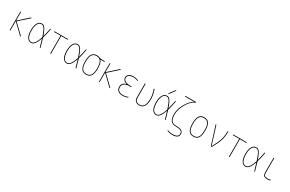

<svg xmlns="http://www.w3.org/2000/svg" viewBox="230 -2587 7040 4653"><g transform="rotate(30 3750.0 -260.0)"><path d="M424.8 0H396.5L125 -262.7V0H105.5V-519.5H125V-278.3L394.5 -519.5H424.8L144.5 -269.5Z M969.7 0H949.2Q911.1 -140.6 886.7 -214.8Q811.5 9.8 705.1 9.8Q635.7 9.8 592.8 -58.1Q549.8 -126 549.8 -259.8Q549.8 -391.6 592.3 -460.9Q634.8 -530.3 705.1 -530.3Q740.2 -530.3 765.1 -513.2Q790 -496.1 820.8 -440.4Q851.6 -384.8 886.7 -281.2Q912.1 -370.1 940.4 -519.5H960Q929.7 -351.6 898.4 -248Q930.7 -142.6 969.7 0ZM877 -247.1Q847.7 -335 824.2 -389.6Q800.8 -444.3 779.8 -469.7Q758.8 -495.1 742.7 -502.4Q726.6 -509.8 705.1 -509.8Q640.6 -509.8 605.5 -443.8Q570.3 -377.9 570.3 -259.8Q570.3 -141.6 605.5 -75.7Q640.6 -9.8 705.1 -9.8Q803.7 -9.8 877 -247.1Z M1259.8 -500V0H1240.2V-500H1059.6V-519.5H1440.4V-500Z M1969.7 0H1949.2Q1911.1 -140.6 1886.7 -214.8Q1811.5 9.8 1705.1 9.8Q1635.7 9.8 1592.8 -58.1Q1549.8 -126 1549.8 -259.8Q1549.8 -391.6 1592.3 -460.9Q1634.8 -530.3 1705.1 -530.3Q1740.2 -530.3 1765.1 -513.2Q1790 -496.1 1820.8 -440.4Q1851.6 -384.8 1886.7 -281.2Q1912.1 -370.1 1940.4 -519.5H1960Q1929.7 -351.6 1898.4 -248Q1930.7 -142.6 1969.7 0ZM1877 -247.1Q1847.7 -335 1824.2 -389.6Q1800.8 -444.3 1779.8 -469.7Q1758.8 -495.1 1742.7 -502.4Q1726.6 -509.8 1705.1 -509.8Q1640.6 -509.8 1605.5 -443.8Q1570.3 -377.9 1570.3 -259.8Q1570.3 -141.6 1605.5 -75.7Q1640.6 -9.8 1705.1 -9.8Q1803.7 -9.8 1877 -247.1Z M2369.1 -477.5Q2424.8 -412.1 2424.8 -259.8Q2424.8 -122.1 2380.9 -56.2Q2336.9 9.8 2245.1 9.8Q2153.3 9.8 2109.4 -56.2Q2065.4 -122.1 2065.4 -260.3Q2065.4 -398.4 2109.4 -464.4Q2153.3 -530.3 2245.1 -530.3Q2284.2 -530.3 2323.2 -515.1Q2362.3 -500 2400.4 -500H2480.5V-480.5H2369.1ZM2123.5 -69.8Q2162.1 -9.8 2245.1 -9.8Q2328.1 -9.8 2366.7 -69.8Q2405.3 -129.9 2405.3 -259.8Q2405.3 -389.6 2366.7 -449.7Q2328.1 -509.8 2245.1 -509.8Q2162.1 -509.8 2123.5 -449.7Q2085 -389.6 2085 -259.8Q2085 -129.9 2123.5 -69.8Z M2924.8 0H2896.5L2625 -262.7V0H2605.5V-519.5H2625V-278.3L2894.5 -519.5H2924.8L2644.5 -269.5Z M3213.9 -286.1Q3156.2 -300.8 3127.9 -333.5Q3099.6 -366.2 3099.6 -405.3Q3099.6 -462.9 3144 -496.6Q3188.5 -530.3 3269.5 -530.3Q3340.8 -530.3 3405.3 -502V-480.5Q3339.8 -510.7 3269.5 -509.8Q3244.1 -509.8 3222.2 -505.9Q3200.2 -502 3175.3 -492.2Q3150.4 -482.4 3135.3 -459.5Q3120.1 -436.5 3120.1 -405.3Q3120.1 -356.4 3168.5 -325.7Q3216.8 -294.9 3304.7 -294.9H3349.6V-275.4H3304.7Q3207 -275.4 3158.7 -240.2Q3110.4 -205.1 3110.4 -139.6Q3110.4 -76.2 3151.9 -43Q3193.4 -9.8 3269.5 -9.8Q3341.8 -9.8 3410.2 -40V-17.6Q3339.8 10.7 3269.5 9.8Q3182.6 9.8 3136.2 -29.8Q3089.8 -69.3 3089.8 -139.6Q3089.8 -253.9 3213.9 -284.2Z M3745.1 9.8Q3665 9.8 3627.4 -25.9Q3589.8 -61.5 3589.8 -139.6V-519.5H3610.4V-139.6Q3610.4 -69.3 3641.1 -39.6Q3671.9 -9.8 3745.1 -9.8Q3889.6 -9.8 3889.6 -269.5Q3889.6 -376 3839.8 -519.5H3861.3Q3910.2 -377 3910.2 -269.5Q3910.2 -128.9 3866.7 -59.6Q3823.2 9.8 3745.1 9.8Z M4221.7 -589.8H4197.3L4317.4 -750H4341.8ZM4469.7 0H4449.2Q4411.1 -140.6 4386.7 -214.8Q4311.5 9.8 4205.1 9.8Q4135.7 9.8 4092.8 -58.1Q4049.8 -126 4049.8 -259.8Q4049.8 -391.6 4092.3 -460.9Q4134.8 -530.3 4205.1 -530.3Q4240.2 -530.3 4265.1 -513.2Q4290 -496.1 4320.8 -440.4Q4351.6 -384.8 4386.7 -281.2Q4412.1 -370.1 4440.4 -519.5H4460Q4429.7 -351.6 4398.4 -248Q4430.7 -142.6 4469.7 0ZM4377 -247.1Q4347.7 -335 4324.2 -389.6Q4300.8 -444.3 4279.8 -469.7Q4258.8 -495.1 4242.7 -502.4Q4226.6 -509.8 4205.1 -509.8Q4140.6 -509.8 4105.5 -443.8Q4070.3 -377.9 4070.3 -259.8Q4070.3 -141.6 4105.5 -75.7Q4140.6 -9.8 4205.1 -9.8Q4303.7 -9.8 4377 -247.1Z M4840.8 -727.5V-730.5H4589.8V-750H4889.6V-730.5Q4824.2 -711.9 4754.4 -631.8Q4684.6 -551.8 4637.2 -440.4Q4589.8 -329.1 4589.8 -230.5Q4589.8 -110.4 4630.9 -60.1Q4671.9 -9.8 4759.8 -9.8Q4870.1 -9.8 4915 19Q4960 47.9 4960 110.4Q4960 230.5 4780.3 230.5Q4710 230.5 4639.6 202.1V179.7Q4708 210 4780.3 210Q4825.2 210 4857.4 201.7Q4889.6 193.4 4905.3 182.6Q4920.9 171.9 4929.7 155.3Q4938.5 138.7 4939.5 130.4Q4940.4 122.1 4940.4 110.4Q4940.4 86.9 4935.1 71.8Q4929.7 56.6 4913.1 41.5Q4896.5 26.4 4857.9 18.1Q4819.3 9.8 4759.8 9.8Q4662.1 9.8 4616.2 -48.3Q4570.3 -106.4 4570.3 -230.5Q4570.3 -372.1 4655.3 -521Q4740.2 -669.9 4840.8 -727.5Z M5386.2 -55.2Q5342.8 9.8 5250 9.8Q5157.2 9.8 5113.8 -55.2Q5070.3 -120.1 5070.3 -260.3Q5070.3 -400.4 5113.8 -465.3Q5157.2 -530.3 5250 -530.3Q5342.8 -530.3 5386.2 -465.3Q5429.7 -400.4 5429.7 -260.3Q5429.7 -120.1 5386.2 -55.2ZM5127.9 -69.3Q5166 -9.8 5250 -9.8Q5334 -9.8 5372.1 -69.3Q5410.2 -128.9 5410.2 -259.8Q5410.2 -390.6 5372.1 -450.2Q5334 -509.8 5250 -509.8Q5166 -509.8 5127.9 -450.2Q5089.8 -390.6 5089.8 -259.8Q5089.8 -128.9 5127.9 -69.3Z M5749 -14.6H5751Q5842.8 -177.7 5874 -280.3Q5905.3 -382.8 5905.3 -519.5H5924.8Q5924.8 -379.9 5892.6 -273.9Q5860.4 -168 5764.6 0H5735.4L5570.3 -519.5H5590.8Z M6259.8 -500V0H6240.2V-500H6059.6V-519.5H6440.4V-500Z M6969.7 0H6949.2Q6911.1 -140.6 6886.7 -214.8Q6811.5 9.8 6705.1 9.8Q6635.7 9.8 6592.8 -58.1Q6549.8 -126 6549.8 -259.8Q6549.8 -391.6 6592.3 -460.9Q6634.8 -530.3 6705.1 -530.3Q6740.2 -530.3 6765.1 -513.2Q6790 -496.1 6820.8 -440.4Q6851.6 -384.8 6886.7 -281.2Q6912.1 -370.1 6940.4 -519.5H6960Q6929.7 -351.6 6898.4 -248Q6930.7 -142.6 6969.7 0ZM6877 -247.1Q6847.7 -335 6824.2 -389.6Q6800.8 -444.3 6779.8 -469.7Q6758.8 -495.1 6742.7 -502.4Q6726.6 -509.8 6705.1 -509.8Q6640.6 -509.8 6605.5 -443.8Q6570.3 -377.9 6570.3 -259.8Q6570.3 -141.6 6605.5 -75.7Q6640.6 -9.8 6705.1 -9.8Q6803.7 -9.8 6877 -247.1Z M7210 -519.5V-129.9Q7210 -57.6 7231.9 -33.7Q7253.9 -9.8 7320.3 -9.8Q7360.4 -9.8 7400.4 -24.4V-2.9Q7361.3 9.8 7320.3 9.8Q7245.1 9.8 7217.8 -20Q7190.4 -49.8 7190.4 -129.9V-519.5Z"/></g></svg>

Font: Mgen+ 1mn thin
Style: Regular
Weight: 100
Designer: [Source Han Sans]
Ryoko NISHIZUKA  (kana & ideographs); Paul D. Hunt (Latin, Greek & Cyrillic); Wenlong ZHANG  (bopomofo
Version: Version 1.059.20150602